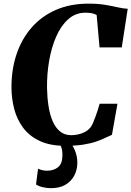

<svg xmlns="http://www.w3.org/2000/svg" viewBox="-20 -772 704 1029"><path d="M330 9.5Q248.5 9.5 193 -16.5Q137.5 -42.5 104.2 -87Q71 -131.5 56.2 -187.8Q41.5 -244 41.5 -305.5Q41.5 -401.5 69.2 -483Q97 -564.5 150 -625Q203 -685.5 279.8 -719Q356.5 -752.5 455 -752.5Q506 -752.5 544 -746Q582 -739.5 611.2 -732.8Q640.5 -726 664.5 -725L632.5 -518H513.5L498 -691.5Q490.5 -696 481 -698.8Q471.5 -701.5 460.5 -702.8Q449.5 -704 438 -704Q385 -704 345.8 -669Q306.5 -634 281 -575.5Q255.5 -517 243.2 -445.2Q231 -373.5 232 -300.5Q233 -249.5 240 -203.8Q247 -158 262 -123Q277 -88 301.5 -67.8Q326 -47.5 361.5 -47.5Q376.5 -47.5 395.8 -51Q415 -54.5 433.8 -64Q452.5 -73.5 466 -90.5Q472 -98 478.5 -113.2Q485 -128.5 491.8 -147Q498.5 -165.5 504.5 -183.8Q510.5 -202 514 -216H609.5L580 -49.5Q565 -43.5 544.8 -33.5Q524.5 -23.5 496 -13.5Q467.5 -3.5 426.8 3Q386 9.5 330 9.5ZM326 -17 352 -15Q368 3 381.2 33.8Q394.5 64.5 394.5 100.5Q394.5 136.5 378.8 167.5Q363 198.5 331.8 217.5Q300.5 236.5 253 236.5Q232 236.5 210 231.5Q188 226.5 173 216.5L184 132Q192.5 136.5 205.8 139.8Q219 143 234 143Q269 142 291.2 124Q313.5 106 314.5 64Q315.5 35 308 15.8Q300.5 -3.5 295 -15Z"/></svg>

Font: Merriweather 72pt Black
Style: Italic
Weight: 900
Italic angle: -7.8°
Version: Version 2.101